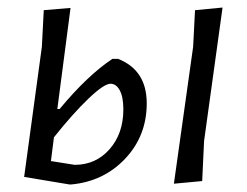

<svg xmlns="http://www.w3.org/2000/svg" viewBox="-20 -483 655 509"><path d="M570 -463 521 -109 516 -3 441 4 492 -359 497 -456ZM44 -14 91 -359 96 -456 167 -462 132 -194H138Q212 -283 278 -327H293Q369 -297 369 -209Q369 -123 312 -62.5Q255 -2 169 6H164ZM273 -261Q256 -261 215 -222Q174 -183 123 -119L115 -56L178 -46Q234 -46 270.5 -87.5Q307 -129 307 -193Q307 -226 297.5 -243.5Q288 -261 273 -261Z"/></svg>

Font: Alegreya Sans
Style: Italic
Weight: 400
Italic angle: -7°
Designer: Juan Pablo del Peral
Foundry: Huerta Tipografica
Version: Version 2.007